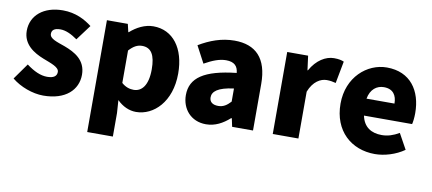

<svg xmlns="http://www.w3.org/2000/svg" viewBox="-70 -844 2950 1312"><g transform="rotate(10 1404.5 -188.0)"><path d="M242 14C397 14 479 -67 479 -172C479 -275 400 -316 329 -343C270 -364 221 -377 221 -411C221 -438 240 -452 281 -452C318 -452 358 -433 399 -404L478 -510C430 -547 364 -583 275 -583C142 -583 55 -510 55 -403C55 -308 132 -262 200 -235C258 -212 313 -196 313 -162C313 -134 293 -117 246 -117C201 -117 154 -138 102 -177L23 -66C81 -18 168 14 242 14Z M582 207H760V44L754 -45C792 -7 838 14 886 14C1008 14 1125 -98 1125 -294C1125 -469 1039 -583 903 -583C844 -583 788 -554 743 -514H740L727 -569H582ZM844 -132C817 -132 788 -140 760 -165V-390C790 -423 817 -438 850 -438C913 -438 942 -391 942 -291C942 -177 898 -132 844 -132Z M1371 14C1434 14 1487 -15 1534 -57H1539L1551 0H1696V-323C1696 -501 1613 -583 1466 -583C1377 -583 1296 -553 1221 -508L1283 -391C1340 -423 1387 -441 1432 -441C1490 -441 1514 -414 1518 -368C1296 -344 1202 -279 1202 -159C1202 -64 1266 14 1371 14ZM1432 -124C1395 -124 1371 -140 1371 -173C1371 -213 1407 -246 1518 -260V-169C1492 -141 1468 -124 1432 -124Z M1833 0H2011V-325C2040 -400 2091 -427 2133 -427C2158 -427 2175 -423 2196 -418L2225 -571C2209 -578 2190 -583 2156 -583C2099 -583 2036 -546 1994 -470H1991L1978 -569H1833Z M2543 14C2609 14 2687 -9 2746 -51L2687 -158C2646 -134 2608 -122 2567 -122C2495 -122 2441 -154 2425 -232H2759C2763 -246 2767 -277 2767 -309C2767 -464 2687 -583 2523 -583C2386 -583 2253 -469 2253 -285C2253 -96 2379 14 2543 14ZM2422 -349C2434 -416 2477 -447 2526 -447C2591 -447 2616 -405 2616 -349Z"/></g></svg>

Font: Noto Sans JP Black
Style: Regular
Weight: 900
Designer: Ryoko NISHIZUKA  (kana, bopomofo & ideographs); Paul D. Hunt (Latin, Greek & Cyrillic); Sandoll Communications , Soo-you
Foundry: Adobe
Version: Version 2.002;hotconv 1.0.116;makeotfexe 2.5.65601